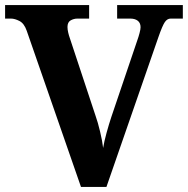

<svg xmlns="http://www.w3.org/2000/svg" viewBox="-20 -734 738 754"><path d="M85 -613Q75 -642 56.5 -651.5Q38 -661 23 -661H0V-714H330V-661H284Q270 -661 257.5 -654Q245 -647 245 -628Q245 -618 248 -605.5Q251 -593 254 -585L356 -277Q364 -255 373 -217.5Q382 -180 385 -153Q389 -178 398.5 -212.5Q408 -247 417 -274L520 -578Q524 -589 528 -604Q532 -619 532 -627Q532 -644 521 -652.5Q510 -661 492 -661H440V-714H698V-661H650Q637 -661 627.5 -647.5Q618 -634 602 -588L398 0H298Z"/></svg>

Font: Noto Serif Bengali
Style: Bold
Weight: 700
Designer: Juan Bruce, Universal Thirst, Indian Type Foundry and the Monotype Design Team.
Foundry: Monotype Imaging Inc.
Version: Version 2.003; ttfautohint (v1.8.4.7-5d5b)